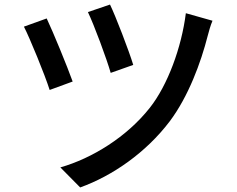

<svg xmlns="http://www.w3.org/2000/svg" viewBox="-20 -784 1040 843"><path d="M463 -764 366 -731C393 -675 449 -524 466 -464L565 -499C547 -559 487 -715 463 -764ZM913 -693 796 -726C777 -575 716 -410 638 -311C537 -183 385 -89 245 -49L332 39C474 -12 621 -114 725 -251C807 -360 862 -509 892 -627C897 -646 904 -672 913 -693ZM185 -703 85 -667C110 -619 178 -453 198 -389L299 -426C275 -493 213 -644 185 -703Z"/></svg>

Font: GenYoGothic2 TW M
Style: Regular
Weight: 500
Version: Version 2.100;PS 2.1;hotconv 16.6.51;makeotf.lib2.5.65220 DE